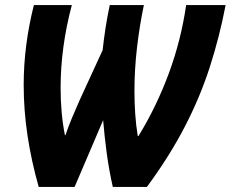

<svg xmlns="http://www.w3.org/2000/svg" viewBox="-20 -734 906 754"><path d="M132 0Q103 -102 88 -202Q73 -302 73 -401Q73 -555 113 -714H262Q218 -548 218 -389Q218 -288 235 -203H237Q248 -236 262.5 -270.5Q277 -305 292 -339L383 -537Q388 -582 394.5 -624.5Q401 -667 411 -714H545Q528 -633 518 -547Q508 -461 508 -377Q508 -331 511 -286.5Q514 -242 521 -200H524Q595 -316 643 -446Q691 -576 711 -714H866Q842 -589 804 -471Q766 -353 706 -237Q646 -121 557 0H423Q408 -66 399 -133.5Q390 -201 385 -262L273 0Z"/></svg>

Font: Noto Sans Condensed ExtraBold
Style: Italic
Weight: 800
Width: 3
Italic angle: -12°
Designer: Monotype Design Team
Foundry: Monotype Imaging Inc.
Version: Version 2.013; ttfautohint (v1.8.4.7-5d5b)